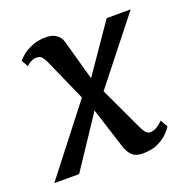

<svg xmlns="http://www.w3.org/2000/svg" viewBox="-124 -666 754 777"><g transform="rotate(-20 253.0 -278.0)"><path d="M362 10Q333 10 318 -4.5Q303 -19 295 -42L238 -220.5L91.5 0H-15.5L208 -287.5L127.5 -469Q121.5 -482.5 113.5 -492.2Q105.5 -502 91.5 -502Q77 -502 65 -495.5Q53 -489 46 -481.5L30 -510Q33.5 -516 49.5 -529.8Q65.5 -543.5 92 -555Q118.5 -566.5 154.5 -566.5Q182 -566.5 198.8 -554Q215.5 -541.5 220.5 -523.5L269.5 -348L412 -555H515.5L299 -281L383.5 -100.5Q391 -84 399.5 -72.2Q408 -60.5 421.5 -60.5Q432 -60.5 445.5 -67.2Q459 -74 475.5 -90.5L493.5 -59Q490 -52.5 475 -35.8Q460 -19 432.2 -4.5Q404.5 10 362 10Z"/></g></svg>

Font: Merriweather
Style: Italic
Weight: 400
Italic angle: -7.8°
Designer: Eben Sorkin
Foundry: Eben Sorkin
Version: Version 2.100